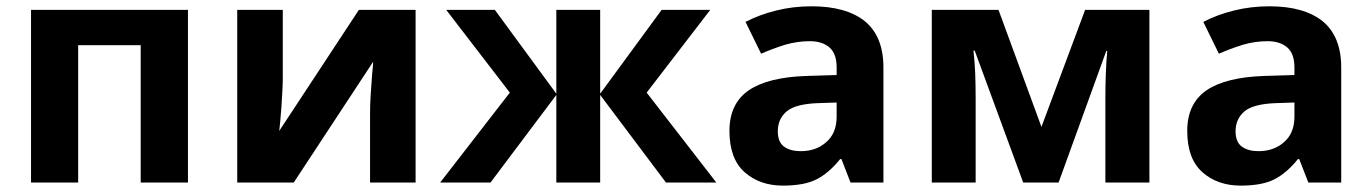

<svg xmlns="http://www.w3.org/2000/svg" viewBox="-20 -577 4335 607"><path d="M574.2 -545.9V0H424.8V-434.1H227.1V0H78.1V-545.9Z M874 -330.1Q874 -313 872.6 -288.1Q871.6 -271.5 869.6 -237.3Q865.7 -192.4 865.7 -190.9Q863.8 -170.9 862.8 -163.1L1114.7 -545.9H1293.9V0H1149.9V-217.8Q1149.9 -248 1151.9 -277.3Q1153.8 -303.7 1156.2 -338.9Q1156.7 -345.7 1157.7 -355.2Q1158.7 -364.7 1159.2 -371.1Q1159.7 -377.4 1159.7 -381.8L908.7 0H730V-545.9H874Z M2225.6 -545.9 2024.4 -284.2 2244.6 0H2085.4L1877.4 -276.9V0H1738.8V-276.9L1530.8 0H1371.6L1591.8 -284.2L1390.6 -545.9H1544.4L1738.8 -280.8V-545.9H1877.4V-280.8L2071.8 -545.9Z M2545.9 -557.1Q2655.3 -557.1 2714.4 -509.8Q2772.9 -461.4 2772.9 -363.8V0H2668.9L2640.1 -74.2H2636.2Q2601.1 -30.3 2562 -10.3Q2522.9 9.8 2455.1 9.8Q2381.8 9.8 2334 -32.7Q2286.1 -75.2 2286.1 -163.1Q2286.1 -249.5 2347.2 -291.5Q2408.2 -333 2530.3 -336.9L2625 -339.8V-363.8Q2625 -407.2 2602.5 -426.8Q2579.6 -446.8 2540 -446.8Q2501 -446.8 2461.9 -435.5Q2421.9 -422.9 2386.2 -407.2L2336.9 -507.8Q2382.3 -531.2 2434.6 -543.9Q2487.3 -557.1 2545.9 -557.1ZM2567.4 -251Q2495.1 -248.5 2467.3 -225.1Q2439 -201.2 2439 -162.1Q2439 -127.9 2459 -113.3Q2479 -99.1 2511.2 -99.1Q2560.1 -99.1 2591.8 -127.4Q2625 -155.8 2625 -208V-252.9Z M3613.8 -545.9V0H3474.6V-268.1Q3474.6 -308.6 3476.1 -345.7Q3477.5 -383.8 3480.5 -416H3477.5L3326.7 0H3214.8L3061.5 -417H3057.6Q3061.5 -380.9 3063 -346.7Q3064.5 -308.6 3064.5 -264.2V0H2925.8V-545.9H3136.7L3272.5 -175.8L3410.6 -545.9Z M3993.2 -557.1Q4102.5 -557.1 4161.6 -509.8Q4220.2 -461.4 4220.2 -363.8V0H4116.2L4087.4 -74.2H4083.5Q4048.3 -30.3 4009.3 -10.3Q3970.2 9.8 3902.3 9.8Q3829.1 9.8 3781.2 -32.7Q3733.4 -75.2 3733.4 -163.1Q3733.4 -249.5 3794.4 -291.5Q3855.5 -333 3977.5 -336.9L4072.3 -339.8V-363.8Q4072.3 -407.2 4049.8 -426.8Q4026.9 -446.8 3987.3 -446.8Q3948.2 -446.8 3909.2 -435.5Q3869.1 -422.9 3833.5 -407.2L3784.2 -507.8Q3829.6 -531.2 3881.8 -543.9Q3934.6 -557.1 3993.2 -557.1ZM4014.6 -251Q3942.4 -248.5 3914.6 -225.1Q3886.2 -201.2 3886.2 -162.1Q3886.2 -127.9 3906.2 -113.3Q3926.3 -99.1 3958.5 -99.1Q4007.3 -99.1 4039.1 -127.4Q4072.3 -155.8 4072.3 -208V-252.9Z"/></svg>

Font: Droid Sans Thai
Style: Bold
Weight: 700
Designer: Steve Matteson
Foundry: Ascender Corporation
Version: Version 1.00